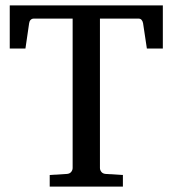

<svg xmlns="http://www.w3.org/2000/svg" viewBox="-20 -691 639 711"><path d="M523.9 -511.2 509.8 -605Q508.3 -612.8 504.2 -617.4Q500 -622.1 493.2 -622.1H350.1V-68.8Q350.1 -61.5 355.2 -54.7Q360.4 -47.9 371.1 -46.9L435.1 -43V0H164.1V-43L228 -46.9Q238.8 -47.9 243.9 -54.7Q249 -61.5 249 -68.8V-622.1H105Q98.1 -622.1 93.5 -617.4Q88.9 -612.8 87.9 -605L74.2 -511.2H16.1V-670.9H583V-511.2Z"/></svg>

Font: Charis SIL CyrE
Style: Regular
Weight: 400
Foundry: SIL International
Version: Version 5.000